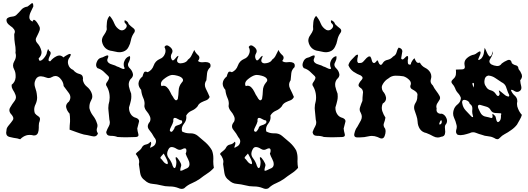

<svg xmlns="http://www.w3.org/2000/svg" viewBox="-20 -899 3383 1230"><path d="M90.8 -12.2Q67.4 -15.1 40 -22Q19.5 -27.3 19.5 -48.8Q19.5 -55.7 21.5 -64V-65.4Q21.5 -74.2 26.4 -82.5Q31.2 -90.8 38.1 -98.6Q50.8 -113.3 60.5 -127.4Q65.4 -133.3 65.4 -140.1Q65.4 -149.9 56.6 -161.6Q40 -177.7 40 -193.4Q40 -201.7 44.9 -209.5Q57.6 -232.4 74.2 -253.4Q81.1 -263.2 82 -272.9Q82 -274.9 82 -276.9Q82 -284.2 79.1 -291.5Q73.2 -308.1 62.5 -323.7Q54.7 -336.4 54.7 -349.1Q54.7 -352.5 54.7 -356Q77.1 -373 80.1 -402.8Q80.1 -408.7 80.1 -414.1Q80.1 -436.5 70.3 -455.1Q63.5 -467.3 63.5 -480Q63.5 -493.2 71.3 -506.3Q82 -523.9 82 -542Q82 -551.3 79.1 -560.5Q80.1 -566.9 80.1 -573.7Q80.1 -597.7 75.2 -621.1Q71.3 -646 71.3 -670.9Q71.3 -674.3 71.3 -681.2Q75.2 -689 75.2 -695.3Q75.2 -696.8 75.2 -698.2Q74.2 -705.6 69.3 -711.9Q61.5 -723.6 45.9 -733.4Q31.2 -743.2 24.4 -756.3Q21.5 -764.2 21.5 -769.5Q21.5 -770.5 21.5 -772Q22.5 -778.3 26.4 -781.7Q37.1 -790.5 57.6 -792.5Q78.1 -794.4 87.9 -806.2Q104.5 -822.3 117.2 -837.4Q130.9 -853 156.2 -856.9Q168 -865.2 180.7 -876Q183.6 -878.9 186.5 -878.9Q193.4 -878.9 193.4 -857.4Q187.5 -843.3 177.7 -824.2Q168 -804.7 168 -788.1Q168 -779.3 172.9 -772Q177.7 -765.1 189.5 -760.7Q190.4 -767.6 193.4 -770Q194.3 -772 197.3 -772H198.2Q207 -770.5 219.7 -751.5Q231.4 -732.9 234.4 -724.6Q235.4 -719.7 235.4 -715.3Q235.4 -710.9 234.4 -706.5Q231.4 -697.3 227.5 -689Q218.8 -672.4 211.9 -656.7Q209 -650.9 209 -644.5Q209 -634.8 216.8 -625Q237.3 -604 244.1 -576.2Q246.1 -569.8 246.1 -563.5Q246.1 -543 227.5 -524.9Q228.5 -517.1 230.5 -513.2Q233.4 -509.8 236.3 -509.8Q248 -509.8 263.7 -529.8Q280.3 -550.8 280.3 -563.5Q283.2 -572.8 286.1 -581.1Q287.1 -584 288.1 -584Q291 -584 294.9 -573.2Q304.7 -568.4 304.7 -558.6Q304.7 -552.7 300.8 -544.9Q291 -525.4 291 -514.6Q291 -510.3 293.9 -508.3Q295.9 -506.8 299.8 -506.8Q300.8 -506.8 302.7 -506.8Q317.4 -526.4 341.8 -538.6Q351.6 -543.5 360.4 -543.5Q374 -543.5 386.7 -531.2Q393.6 -538.1 411.1 -547.4Q421.9 -553.7 427.7 -553.7Q431.6 -553.7 432.6 -551.3Q433.6 -550.3 433.6 -547.9Q433.6 -546.4 432.6 -544.9Q431.6 -541 427.7 -533.7Q415 -518.6 415 -501Q415 -494.1 417 -486.8Q423.8 -460.9 449.2 -450.7Q464.8 -430.7 490.2 -424.8Q511.7 -419.9 511.7 -396Q511.7 -391.6 510.7 -387.2Q515.6 -360.8 536.1 -344.2Q556.6 -328.1 566.4 -304.2Q571.3 -293 571.3 -281.7Q571.3 -268.1 563.5 -255.4Q552.7 -235.8 552.7 -215.3Q552.7 -210.9 552.7 -206.5Q558.6 -180.7 575.2 -158.7Q592.8 -136.7 600.6 -111.3Q604.5 -103 604.5 -93.8Q604.5 -86.4 601.6 -78.6Q599.6 -72.8 599.6 -66.9Q599.6 -55.2 607.4 -43.9Q600.6 -24.9 582 -24.9Q576.2 -24.9 568.4 -26.9Q537.1 -34.7 517.6 -37.1Q494.1 -43.5 471.7 -51.8Q448.2 -60.1 425.8 -68.4Q425.8 -93.8 428.7 -119.6Q428.7 -127 428.7 -134.3Q428.7 -152.8 425.8 -170.9Q409.2 -188.5 404.3 -210Q403.3 -213.9 403.3 -217.3Q403.3 -233.9 421.9 -248.5Q430.7 -262.2 430.7 -275.4Q430.7 -289.1 421.9 -301.8Q403.3 -326.7 387.7 -347.7Q386.7 -375 364.3 -398.4Q350.6 -412.1 335 -412.1Q324.2 -412.1 312.5 -405.3Q302.7 -398.9 292 -398.9Q285.2 -398.9 277.3 -401.9Q258.8 -409.2 242.2 -410.2Q241.2 -410.2 240.2 -410.2Q232.4 -410.2 224.6 -406.7Q215.8 -402.8 209 -391.1Q201.2 -376 201.2 -360.8Q201.2 -349.6 205.1 -338.9Q214.8 -313 216.8 -286.6Q217.8 -280.3 217.8 -273.9Q217.8 -252.9 208 -231.4Q199.2 -214.4 199.2 -196.8Q199.2 -185.5 203.1 -173.8Q210.9 -163.1 225.6 -153.8Q236.3 -147.5 236.3 -135.7Q236.3 -130.4 234.4 -124Q228.5 -111.8 228.5 -94.7Q228.5 -90.8 228.5 -86.9Q228.5 -85 228.5 -80.6Q228.5 -62 223.6 -48.8Q220.7 -40.5 213.9 -35.6Q208 -31.2 198.2 -31.2Q197.3 -31.2 195.3 -31.2Q182.6 -34.7 169.9 -34.7Q158.2 -34.7 148.4 -31.7Q127 -24.9 109.4 -6.8Q105.5 -8.3 100.6 -9.3Q95.7 -10.7 90.8 -12.2Z M732.4 -21.5Q714.8 -28.8 689.5 -28.8Q689.5 -28.8 688.5 -28.8Q663.1 -28.8 660.2 -52.7Q667 -72.8 677.7 -91.3Q683.6 -102.1 683.6 -113.8Q683.6 -122.6 680.7 -132.3Q677.7 -162.1 674.8 -192.4Q673.8 -199.7 673.8 -206.5Q673.8 -229 680.7 -251.5Q682.6 -262.7 682.6 -273.9Q682.6 -286.6 680.7 -298.8Q676.8 -322.8 665 -343.8Q659.2 -351.1 659.2 -357.9Q659.2 -363.8 663.1 -369.6Q671.9 -381.3 676.8 -392.6Q678.7 -397.5 678.7 -401.9Q677.7 -406.7 673.8 -411.6Q658.2 -426.3 642.6 -441.4Q626 -456.1 604.5 -462.4Q595.7 -471.2 595.7 -483.4Q595.7 -491.2 599.6 -501Q608.4 -524.4 627.9 -529.3Q636.7 -530.3 651.4 -538.6Q662.1 -543.9 668 -543.9Q668 -543.9 668.9 -543.9Q670.9 -543.9 671.9 -543.5Q673.8 -542 673.8 -537.6Q673.8 -533.2 669.9 -524.4Q667 -518.1 667 -513.2Q667 -510.7 668 -508.8Q668.9 -502.4 674.8 -497.6Q684.6 -488.8 702.1 -484.4Q718.8 -480 729.5 -473.1Q738.3 -471.2 753.9 -462.9Q765.6 -457 771.5 -457Q773.4 -457 775.4 -457.5Q778.3 -458.5 778.3 -462.4Q777.3 -466.3 773.4 -475.1Q772.5 -481 772.5 -487.3Q772.5 -501.5 780.3 -515.1Q792 -535.6 812.5 -539.6Q813.5 -535.2 813.5 -530.8Q813.5 -516.1 804.7 -500Q799.8 -492.2 799.8 -484.9Q799.8 -472.2 812.5 -460.4Q827.1 -445.8 831.1 -426.8Q832 -423.3 832 -420.4Q832 -405.3 816.4 -392.1Q804.7 -376 804.7 -358.4Q804.7 -352.1 805.7 -345.7Q811.5 -320.8 820.3 -298.8Q821.3 -289.6 821.3 -280.3Q821.3 -267.1 818.4 -254.4Q813.5 -232.4 806.6 -211.4Q806.6 -209 806.6 -206.5Q806.6 -186 817.4 -168.5Q829.1 -149.4 852.5 -143.6Q871.1 -136.2 871.1 -122.1Q870.1 -118.2 869.1 -113.8Q863.3 -92.8 859.4 -75.7Q860.4 -61 866.2 -40.5Q867.2 -36.6 867.2 -33.7Q867.2 -21 845.7 -21Q845.7 -21 844.7 -21Q816.4 -19.5 788.1 -19.5Q759.8 -19.5 732.4 -21.5ZM699.2 -572.3Q672.9 -574.7 655.3 -590.8Q638.7 -606.9 633.8 -630.9Q632.8 -634.3 632.8 -637.7Q632.8 -656.7 644.5 -672.4Q658.2 -690.4 664.1 -710.4Q663.1 -720.2 663.1 -730Q663.1 -742.7 665 -756.3Q667 -780.8 682.6 -797.4Q701.2 -776.4 711.9 -749.5Q722.7 -722.2 748 -707.5Q754.9 -704.6 760.7 -704.6Q774.4 -704.6 785.2 -717.3Q792 -725.1 792 -732.4Q792 -742.7 779.3 -752.4Q777.3 -759.8 777.3 -763.7Q777.3 -768.6 780.3 -768.6Q783.2 -768.6 787.1 -766.1Q801.8 -757.3 803.7 -745.1Q817.4 -731 835 -717.8Q843.8 -710.9 843.8 -702.1Q843.8 -692.9 834 -681.2Q822.3 -662.1 818.4 -640.1Q814.5 -618.2 803.7 -598.6Q793 -576.2 769.5 -568.4Q759.8 -565.4 750 -564.5H744.1Q733.4 -564.5 722.7 -567.4Q716.8 -568.8 710.9 -569.8Q705.1 -570.8 699.2 -572.3Z M1123 305.7Q1096.7 295.4 1067.9 295.4Q1067.9 295.4 1064.5 295.4Q1037.6 295.4 1011.7 288.1Q984.9 281.2 957 278.8Q928.7 276.9 907.7 256.3Q882.3 239.3 877.9 209Q873 178.7 869.6 151.9Q871.6 144.5 871.6 137.2Q871.6 127 867.7 117.2Q861.3 100.6 849.6 87.4Q855 78.1 867.2 69.8Q879.4 61 886.2 50.8Q895 30.3 914.1 26.9Q932.6 23.9 943.8 8.8Q952.6 14.2 944.8 34.7Q937 55.2 951.7 43Q972.7 35.2 978 16.1Q979.5 11.2 979.5 6.8Q979.5 -6.8 967.3 -20Q955.1 -43.9 935.5 -67.4Q926.8 -78.1 926.8 -89.8Q926.8 -104 939.9 -119.1Q944.8 -129.9 943.8 -138.7Q943.4 -147.9 939 -156.2Q932.1 -171.9 919.4 -186.5Q907.2 -200.7 904.8 -218.3Q906.2 -226.6 906.2 -234.4Q906.2 -253.4 897.9 -271Q886.7 -295.9 884.3 -323.2Q867.2 -342.8 867.2 -362.8Q867.2 -365.2 867.7 -368.2Q870.1 -391.1 893.1 -409.2Q896.5 -424.3 902.3 -434.6Q907.7 -444.8 926.3 -436.5Q954.1 -449.2 964.4 -479Q974.6 -508.8 1004.4 -521.5Q1026.9 -529.8 1036.1 -553.2Q1040.5 -563.5 1040.5 -573.7Q1040.5 -585.9 1033.7 -597.7Q1039.1 -607.9 1048.3 -608.4Q1057.1 -608.4 1068.8 -598.6Q1085 -585.4 1085 -571.3Q1085 -564 1080.6 -556.6Q1074.7 -547.4 1074.7 -537.1Q1074.7 -528.8 1078.6 -520.5Q1082 -512.2 1087.4 -512.2Q1094.2 -512.2 1104.5 -525.9Q1111.3 -535.6 1119.1 -540.5Q1127 -544.9 1118.2 -526.4Q1114.3 -517.6 1114.3 -511.2Q1114.3 -505.4 1117.2 -501.5Q1123.5 -493.2 1136.7 -493.2Q1143.1 -493.2 1151.4 -495.1Q1176.3 -500.5 1184.1 -517.1Q1200.2 -527.8 1208.5 -546.9Q1216.8 -565.4 1224.6 -579.1Q1232.4 -560.1 1249 -545.9Q1257.3 -538.6 1257.3 -529.3Q1257.3 -520 1248.5 -508.3Q1257.8 -500 1274.4 -500Q1278.3 -500 1282.7 -500.5Q1289.6 -501.5 1295.4 -501.5Q1309.6 -501.5 1319.3 -496.6Q1324.7 -493.7 1327.6 -487.3Q1330.1 -481 1327.6 -469.2Q1309.1 -452.1 1306.6 -430.2Q1303.7 -408.2 1302.2 -384.8Q1292.5 -370.6 1292.5 -355.5Q1292.5 -343.3 1298.8 -330.6Q1313.5 -301.8 1323.2 -277.8Q1315.9 -262.2 1300.8 -256.3Q1285.6 -251 1271 -243.7Q1263.2 -239.7 1256.8 -233.9Q1250 -228 1246.1 -218.3Q1231 -199.2 1207.5 -189.5Q1184.6 -179.7 1172.9 -158.7Q1173.8 -152.8 1173.8 -147.5Q1173.8 -125.5 1158.7 -106.9Q1144.5 -89.4 1144.5 -69.8Q1144.5 -63.5 1146 -57.1Q1168 -44.9 1193.4 -44.9Q1195.3 -44.9 1197.3 -44.9Q1198.7 -44.9 1201.7 -44.9Q1227.5 -44.9 1247.1 -28.8Q1272 -8.3 1296.9 13.7Q1321.8 36.1 1337.9 64.5Q1346.7 87.9 1346.7 112.8Q1346.7 115.2 1346.7 120.1Q1346.2 127.9 1346.2 135.3Q1346.2 156.2 1350.1 176.3Q1331.5 197.3 1307.1 212.9Q1282.7 229 1260.3 246.6Q1236.3 263.2 1209 274.9Q1181.6 286.1 1160.6 306.6Q1153.3 311 1145 311Q1144 311 1141.6 311Q1131.3 310.1 1123 305.7ZM1168 183.1Q1181.6 178.7 1187.5 171.9Q1193.4 164.6 1193.8 155.8Q1193.8 153.8 1193.8 151.9Q1193.8 137.2 1184.6 120.1Q1174.3 101.1 1169.4 85.4Q1176.8 69.3 1172.9 57.1Q1168.5 45.4 1147 56.6Q1139.2 61 1131.3 61Q1121.6 61 1111.8 54.7Q1094.2 43 1079.1 43Q1072.8 43 1067.4 46.9Q1061.5 51.3 1056.6 62.5Q1050.8 74.7 1050.8 85.9Q1050.8 101.1 1061.5 114.7Q1080.1 139.2 1086.4 164.6Q1089.8 171.9 1092.8 175.3Q1095.7 178.2 1098.6 177.7Q1106 176.8 1108.9 154.3Q1109.9 147 1109.9 141.1Q1109.9 129.4 1106.4 122.6Q1105 115.7 1105 112.3Q1105.5 108.9 1106.9 108.4Q1107.4 107.9 1108.4 107.9Q1114.7 107.9 1128.4 129.4Q1141.1 148.9 1141.1 159.7Q1141.1 162.6 1140.1 164.6Q1134.8 182.1 1134.8 189.5Q1134.8 194.8 1137.7 195.3Q1137.7 195.3 1138.2 195.3Q1145 195.3 1168 183.1ZM1055.2 142.6Q1051.8 126.5 1043.9 112.8Q1035.6 98.6 1028.8 84.5Q1023.9 91.3 1016.1 98.6Q1008.3 106 1006.8 113.3Q1017.6 123 1026.9 136.2Q1036.6 148.9 1051.3 152.8Q1054.2 151.9 1054.7 148.4Q1055.2 145 1055.2 142.6ZM1119.1 -265.1Q1123.5 -290.5 1124.5 -318.8Q1125.5 -347.2 1144 -369.6Q1150.4 -376 1151.9 -381.3Q1153.3 -386.7 1151.4 -391.6Q1145 -406.2 1117.7 -413.6Q1098.6 -418.9 1085.4 -418.9Q1080.1 -418.9 1076.2 -418Q1055.2 -413.1 1028.8 -391.6Q1010.7 -377 1010.7 -361.3Q1010.7 -354 1014.6 -347.2Q1025.4 -351.6 1033.7 -349.1Q1042 -347.2 1048.8 -340.8Q1061 -329.6 1070.3 -310.1Q1079.1 -290 1088.4 -278.3Q1092.3 -268.6 1101.1 -259.8Q1110.4 -251 1119.1 -265.1ZM1096.7 -75.7Q1099.1 -91.3 1115.7 -95.7Q1132.3 -100.1 1141.6 -107.4Q1145.5 -110.8 1147 -115.2Q1147.9 -120.1 1145 -127Q1133.3 -127.9 1118.2 -137.2Q1103.5 -146 1095.7 -143.1Q1092.3 -141.6 1090.8 -136.7Q1089.4 -131.8 1090.3 -121.6Q1087.9 -108.9 1073.7 -82Q1067.9 -71.3 1067.9 -64.5Q1067.9 -54.7 1081.1 -54.7Q1085.9 -59.1 1089.8 -64.5Q1093.3 -70.3 1096.7 -75.7Z M1662.6 305.7Q1636.2 295.4 1607.4 295.4Q1607.4 295.4 1604 295.4Q1577.1 295.4 1551.3 288.1Q1524.4 281.2 1496.6 278.8Q1468.3 276.9 1447.3 256.3Q1421.9 239.3 1417.5 209Q1412.6 178.7 1409.2 151.9Q1411.1 144.5 1411.1 137.2Q1411.1 127 1407.2 117.2Q1400.9 100.6 1389.2 87.4Q1394.5 78.1 1406.7 69.8Q1418.9 61 1425.8 50.8Q1434.6 30.3 1453.6 26.9Q1472.2 23.9 1483.4 8.8Q1492.2 14.2 1484.4 34.7Q1476.6 55.2 1491.2 43Q1512.2 35.2 1517.6 16.1Q1519 11.2 1519 6.8Q1519 -6.8 1506.8 -20Q1494.6 -43.9 1475.1 -67.4Q1466.3 -78.1 1466.3 -89.8Q1466.3 -104 1479.5 -119.1Q1484.4 -129.9 1483.4 -138.7Q1482.9 -147.9 1478.5 -156.2Q1471.7 -171.9 1459 -186.5Q1446.8 -200.7 1444.3 -218.3Q1445.8 -226.6 1445.8 -234.4Q1445.8 -253.4 1437.5 -271Q1426.3 -295.9 1423.8 -323.2Q1406.7 -342.8 1406.7 -362.8Q1406.7 -365.2 1407.2 -368.2Q1409.7 -391.1 1432.6 -409.2Q1436 -424.3 1441.9 -434.6Q1447.3 -444.8 1465.8 -436.5Q1493.7 -449.2 1503.9 -479Q1514.2 -508.8 1543.9 -521.5Q1566.4 -529.8 1575.7 -553.2Q1580.1 -563.5 1580.1 -573.7Q1580.1 -585.9 1573.2 -597.7Q1578.6 -607.9 1587.9 -608.4Q1596.7 -608.4 1608.4 -598.6Q1624.5 -585.4 1624.5 -571.3Q1624.5 -564 1620.1 -556.6Q1614.3 -547.4 1614.3 -537.1Q1614.3 -528.8 1618.2 -520.5Q1621.6 -512.2 1627 -512.2Q1633.8 -512.2 1644 -525.9Q1650.9 -535.6 1658.7 -540.5Q1666.5 -544.9 1657.7 -526.4Q1653.8 -517.6 1653.8 -511.2Q1653.8 -505.4 1656.7 -501.5Q1663.1 -493.2 1676.3 -493.2Q1682.6 -493.2 1690.9 -495.1Q1715.8 -500.5 1723.6 -517.1Q1739.7 -527.8 1748 -546.9Q1756.3 -565.4 1764.2 -579.1Q1772 -560.1 1788.6 -545.9Q1796.9 -538.6 1796.9 -529.3Q1796.9 -520 1788.1 -508.3Q1797.4 -500 1814 -500Q1817.9 -500 1822.3 -500.5Q1829.1 -501.5 1835 -501.5Q1849.1 -501.5 1858.9 -496.6Q1864.3 -493.7 1867.2 -487.3Q1869.6 -481 1867.2 -469.2Q1848.6 -452.1 1846.2 -430.2Q1843.3 -408.2 1841.8 -384.8Q1832 -370.6 1832 -355.5Q1832 -343.3 1838.4 -330.6Q1853 -301.8 1862.8 -277.8Q1855.5 -262.2 1840.3 -256.3Q1825.2 -251 1810.5 -243.7Q1802.7 -239.7 1796.4 -233.9Q1789.6 -228 1785.6 -218.3Q1770.5 -199.2 1747.1 -189.5Q1724.1 -179.7 1712.4 -158.7Q1713.4 -152.8 1713.4 -147.5Q1713.4 -125.5 1698.2 -106.9Q1684.1 -89.4 1684.1 -69.8Q1684.1 -63.5 1685.5 -57.1Q1707.5 -44.9 1732.9 -44.9Q1734.9 -44.9 1736.8 -44.9Q1738.3 -44.9 1741.2 -44.9Q1767.1 -44.9 1786.6 -28.8Q1811.5 -8.3 1836.4 13.7Q1861.3 36.1 1877.4 64.5Q1886.2 87.9 1886.2 112.8Q1886.2 115.2 1886.2 120.1Q1885.7 127.9 1885.7 135.3Q1885.7 156.2 1889.6 176.3Q1871.1 197.3 1846.7 212.9Q1822.3 229 1799.8 246.6Q1775.9 263.2 1748.5 274.9Q1721.2 286.1 1700.2 306.6Q1692.9 311 1684.6 311Q1683.6 311 1681.2 311Q1670.9 310.1 1662.6 305.7ZM1707.5 183.1Q1721.2 178.7 1727.1 171.9Q1732.9 164.6 1733.4 155.8Q1733.4 153.8 1733.4 151.9Q1733.4 137.2 1724.1 120.1Q1713.9 101.1 1709 85.4Q1716.3 69.3 1712.4 57.1Q1708 45.4 1686.5 56.6Q1678.7 61 1670.9 61Q1661.1 61 1651.4 54.7Q1633.8 43 1618.7 43Q1612.3 43 1606.9 46.9Q1601.1 51.3 1596.2 62.5Q1590.3 74.7 1590.3 85.9Q1590.3 101.1 1601.1 114.7Q1619.6 139.2 1626 164.6Q1629.4 171.9 1632.3 175.3Q1635.3 178.2 1638.2 177.7Q1645.5 176.8 1648.4 154.3Q1649.4 147 1649.4 141.1Q1649.4 129.4 1646 122.6Q1644.5 115.7 1644.5 112.3Q1645 108.9 1646.5 108.4Q1647 107.9 1647.9 107.9Q1654.3 107.9 1668 129.4Q1680.7 148.9 1680.7 159.7Q1680.7 162.6 1679.7 164.6Q1674.3 182.1 1674.3 189.5Q1674.3 194.8 1677.2 195.3Q1677.2 195.3 1677.7 195.3Q1684.6 195.3 1707.5 183.1ZM1594.7 142.6Q1591.3 126.5 1583.5 112.8Q1575.2 98.6 1568.4 84.5Q1563.5 91.3 1555.7 98.6Q1547.9 106 1546.4 113.3Q1557.1 123 1566.4 136.2Q1576.2 148.9 1590.8 152.8Q1593.8 151.9 1594.2 148.4Q1594.7 145 1594.7 142.6ZM1658.7 -265.1Q1663.1 -290.5 1664.1 -318.8Q1665 -347.2 1683.6 -369.6Q1689.9 -376 1691.4 -381.3Q1692.9 -386.7 1690.9 -391.6Q1684.6 -406.2 1657.2 -413.6Q1638.2 -418.9 1625 -418.9Q1619.6 -418.9 1615.7 -418Q1594.7 -413.1 1568.4 -391.6Q1550.3 -377 1550.3 -361.3Q1550.3 -354 1554.2 -347.2Q1564.9 -351.6 1573.2 -349.1Q1581.5 -347.2 1588.4 -340.8Q1600.6 -329.6 1609.9 -310.1Q1618.7 -290 1627.9 -278.3Q1631.8 -268.6 1640.6 -259.8Q1649.9 -251 1658.7 -265.1ZM1636.2 -75.7Q1638.7 -91.3 1655.3 -95.7Q1671.9 -100.1 1681.2 -107.4Q1685.1 -110.8 1686.5 -115.2Q1687.5 -120.1 1684.6 -127Q1672.9 -127.9 1657.7 -137.2Q1643.1 -146 1635.3 -143.1Q1631.8 -141.6 1630.4 -136.7Q1628.9 -131.8 1629.9 -121.6Q1627.4 -108.9 1613.3 -82Q1607.4 -71.3 1607.4 -64.5Q1607.4 -54.7 1620.6 -54.7Q1625.5 -59.1 1629.4 -64.5Q1632.8 -70.3 1636.2 -75.7Z M2054.7 -21.5Q2037.1 -28.8 2011.7 -28.8Q2011.7 -28.8 2010.7 -28.8Q1985.4 -28.8 1982.4 -52.7Q1989.3 -72.8 2000 -91.3Q2005.9 -102.1 2005.9 -113.8Q2005.9 -122.6 2002.9 -132.3Q2000 -162.1 1997.1 -192.4Q1996.1 -199.7 1996.1 -206.5Q1996.1 -229 2002.9 -251.5Q2004.9 -262.7 2004.9 -273.9Q2004.9 -286.6 2002.9 -298.8Q1999 -322.8 1987.3 -343.8Q1981.4 -351.1 1981.4 -357.9Q1981.4 -363.8 1985.4 -369.6Q1994.1 -381.3 1999 -392.6Q2001 -397.5 2001 -401.9Q2000 -406.7 1996.1 -411.6Q1980.5 -426.3 1964.8 -441.4Q1948.2 -456.1 1926.8 -462.4Q1918 -471.2 1918 -483.4Q1918 -491.2 1921.9 -501Q1930.7 -524.4 1950.2 -529.3Q1959 -530.3 1973.6 -538.6Q1984.4 -543.9 1990.2 -543.9Q1990.2 -543.9 1991.2 -543.9Q1993.2 -543.9 1994.1 -543.5Q1996.1 -542 1996.1 -537.6Q1996.1 -533.2 1992.2 -524.4Q1989.3 -518.1 1989.3 -513.2Q1989.3 -510.7 1990.2 -508.8Q1991.2 -502.4 1997.1 -497.6Q2006.8 -488.8 2024.4 -484.4Q2041 -480 2051.8 -473.1Q2060.5 -471.2 2076.2 -462.9Q2087.9 -457 2093.8 -457Q2095.7 -457 2097.7 -457.5Q2100.6 -458.5 2100.6 -462.4Q2099.6 -466.3 2095.7 -475.1Q2094.7 -481 2094.7 -487.3Q2094.7 -501.5 2102.5 -515.1Q2114.3 -535.6 2134.8 -539.6Q2135.7 -535.2 2135.7 -530.8Q2135.7 -516.1 2127 -500Q2122.1 -492.2 2122.1 -484.9Q2122.1 -472.2 2134.8 -460.4Q2149.4 -445.8 2153.3 -426.8Q2154.3 -423.3 2154.3 -420.4Q2154.3 -405.3 2138.7 -392.1Q2127 -376 2127 -358.4Q2127 -352.1 2127.9 -345.7Q2133.8 -320.8 2142.6 -298.8Q2143.6 -289.6 2143.6 -280.3Q2143.6 -267.1 2140.6 -254.4Q2135.7 -232.4 2128.9 -211.4Q2128.9 -209 2128.9 -206.5Q2128.9 -186 2139.6 -168.5Q2151.4 -149.4 2174.8 -143.6Q2193.4 -136.2 2193.4 -122.1Q2192.4 -118.2 2191.4 -113.8Q2185.5 -92.8 2181.6 -75.7Q2182.6 -61 2188.5 -40.5Q2189.5 -36.6 2189.5 -33.7Q2189.5 -21 2168 -21Q2168 -21 2167 -21Q2138.7 -19.5 2110.4 -19.5Q2082 -19.5 2054.7 -21.5ZM2021.5 -572.3Q1995.1 -574.7 1977.5 -590.8Q1960.9 -606.9 1956.1 -630.9Q1955.1 -634.3 1955.1 -637.7Q1955.1 -656.7 1966.8 -672.4Q1980.5 -690.4 1986.3 -710.4Q1985.4 -720.2 1985.4 -730Q1985.4 -742.7 1987.3 -756.3Q1989.3 -780.8 2004.9 -797.4Q2023.4 -776.4 2034.2 -749.5Q2044.9 -722.2 2070.3 -707.5Q2077.1 -704.6 2083 -704.6Q2096.7 -704.6 2107.4 -717.3Q2114.3 -725.1 2114.3 -732.4Q2114.3 -742.7 2101.6 -752.4Q2099.6 -759.8 2099.6 -763.7Q2099.6 -768.6 2102.5 -768.6Q2105.5 -768.6 2109.4 -766.1Q2124 -757.3 2126 -745.1Q2139.6 -731 2157.2 -717.8Q2166 -710.9 2166 -702.1Q2166 -692.9 2156.2 -681.2Q2144.5 -662.1 2140.6 -640.1Q2136.7 -618.2 2126 -598.6Q2115.2 -576.2 2091.8 -568.4Q2082 -565.4 2072.3 -564.5H2066.4Q2055.7 -564.5 2044.9 -567.4Q2039.1 -568.8 2033.2 -569.8Q2027.3 -570.8 2021.5 -572.3Z M2397.5 -21.5Q2379.9 -28.3 2362.3 -28.3Q2350.6 -28.3 2338.9 -25.4Q2313.5 -19 2288.1 -19Q2288.1 -19 2278.3 -19Q2273.4 -18.6 2269.5 -18.6Q2249 -18.6 2249 -35.2Q2249 -38.6 2250 -42.5Q2255.9 -70.3 2268.6 -85.9Q2279.3 -105.5 2292 -127.9Q2297.9 -139.6 2297.9 -151.4Q2297.9 -162.6 2292 -174.3Q2284.2 -186 2284.2 -198.7Q2284.2 -206.1 2287.1 -213.9Q2293.9 -234.9 2301.8 -252.9Q2301.8 -273.4 2304.7 -299.3Q2305.7 -302.7 2305.7 -306.2Q2305.7 -327.1 2287.1 -337.9Q2279.3 -343.3 2277.3 -349.1Q2276.4 -354.5 2278.3 -360.8Q2284.2 -374.5 2297.9 -388.7Q2302.7 -394.5 2302.7 -399.9Q2302.7 -407.7 2292 -415Q2267.6 -424.3 2244.1 -439.9Q2221.7 -456.1 2211.9 -481.4Q2216.8 -500.5 2231.4 -515.6Q2246.1 -530.3 2258.8 -543.9Q2277.3 -556.6 2272.5 -536.6Q2268.6 -523.4 2268.6 -513.2Q2268.6 -507.8 2269.5 -502.9Q2271.5 -498.5 2274.4 -496.1Q2278.3 -494.1 2284.2 -495.6Q2298.8 -494.1 2308.6 -505.9Q2318.4 -517.6 2328.1 -527.3Q2333 -532.2 2338.9 -535.6Q2344.7 -538.6 2351.6 -537.1Q2358.4 -529.3 2361.3 -514.6Q2364.3 -499.5 2372.1 -496.1Q2376 -494.6 2379.9 -496.1Q2383.8 -498 2389.6 -503.9Q2398.4 -520.5 2403.3 -503.9Q2408.2 -487.8 2417 -483.9Q2418.9 -482.4 2422.9 -484.4Q2426.8 -486.3 2430.7 -492.7Q2441.4 -511.7 2462.9 -515.6Q2483.4 -520 2498 -536.6Q2515.6 -545.4 2520.5 -563.5Q2524.4 -581.5 2534.2 -594.2Q2557.6 -587.9 2557.6 -569.8Q2557.6 -567.4 2556.6 -564.9Q2553.7 -542.5 2549.8 -524.4Q2557.6 -511.2 2570.3 -525.4Q2583 -540 2589.8 -540Q2592.8 -540 2593.8 -537.1Q2594.7 -533.7 2594.7 -525.9Q2590.8 -514.2 2592.8 -497.1Q2594.7 -480 2612.3 -486.8Q2612.3 -497.6 2621.1 -509.8Q2628.9 -522 2635.7 -525.9Q2639.6 -513.2 2647.5 -502.9Q2654.3 -492.7 2669.9 -498Q2680.7 -476.1 2703.1 -464.8Q2725.6 -454.1 2737.3 -433.1Q2743.2 -420.9 2743.2 -408.7Q2743.2 -400.4 2740.2 -391.6Q2738.3 -385.7 2738.3 -380.4Q2738.3 -364.7 2752.9 -351.6Q2761.7 -333 2774.4 -316.9Q2787.1 -300.8 2796.9 -282.7Q2802.7 -268.1 2793.9 -256.8Q2786.1 -245.6 2779.3 -233.4Q2776.4 -227.1 2775.4 -219.7Q2774.4 -212.9 2777.3 -204.6Q2773.4 -185.5 2784.2 -176.8Q2793.9 -168.5 2811.5 -170.4Q2832 -163.1 2840.8 -139.6Q2843.8 -131.8 2843.8 -124.5Q2843.8 -109.9 2833 -98.6Q2828.1 -86.4 2831.1 -69.8Q2834 -52.7 2830.1 -40Q2828.1 -33.2 2823.2 -28.8Q2817.4 -23.9 2806.6 -22.9Q2794.9 -18.1 2784.2 -18.1Q2770.5 -18.1 2756.8 -25.4Q2734.4 -38.1 2710.9 -46.9Q2684.6 -51.8 2669.9 -72.8Q2656.2 -94.2 2655.3 -119.1Q2654.3 -139.2 2647.5 -158.2Q2641.6 -177.2 2634.8 -195.8Q2632.8 -203.1 2632.8 -210.4Q2632.8 -225.6 2641.6 -239.3Q2653.3 -257.3 2653.3 -277.8V-282.2Q2656.2 -292.5 2653.3 -299.3Q2650.4 -305.7 2645.5 -310.5Q2634.8 -319.8 2621.1 -326.7Q2607.4 -333.5 2608.4 -348.6Q2612.3 -356.9 2612.3 -363.8Q2612.3 -377 2600.6 -388.2Q2584 -404.3 2564.5 -410.2Q2541 -414.1 2514.6 -414.1Q2488.3 -414.1 2468.8 -397Q2447.3 -384.8 2433.6 -362.3Q2425.8 -351.1 2425.8 -338.4Q2425.8 -326.7 2432.6 -314.5Q2449.2 -296.9 2453.1 -273.4Q2453.1 -270.5 2453.1 -268.1Q2453.1 -248.5 2431.6 -235.4Q2425.8 -221.7 2425.8 -208.5Q2425.8 -198.2 2428.7 -188Q2436.5 -165 2449.2 -145.5Q2446.3 -126.5 2439.5 -109.4Q2437.5 -104 2437.5 -98.6Q2437.5 -86.9 2447.3 -74.7Q2450.2 -66.4 2450.2 -57.6Q2450.2 -43.9 2444.3 -28.3Q2438.5 -11.7 2424.8 -11.7Q2417 -11.7 2406.2 -17.6Q2405.3 -18.1 2402.3 -19.5Q2400.4 -20 2397.5 -21.5ZM2810.5 -116.7Q2808.6 -138.7 2799.8 -121.6Q2791 -105 2795.9 -101.6Q2796.9 -100.6 2799.8 -101.6Q2802.7 -102.5 2806.6 -106.4Q2807.6 -107.9 2808.6 -111.3Q2809.6 -112.8 2810.5 -116.7Z M3143.6 -16.1Q3126 -24.9 3105.5 -26.4Q3085 -27.8 3067.4 -35.2Q3048.8 -40 3028.3 -48.3Q3019.5 -51.8 3010.7 -51.8Q2999 -51.8 2988.3 -45.9Q2970.7 -40 2951.2 -35.6Q2941.4 -33.7 2931.6 -33.2Q2921.9 -33.2 2912.1 -35.6Q2901.4 -43.5 2901.4 -55.7Q2901.4 -60.1 2902.3 -65.4Q2906.2 -76.2 2906.2 -86.4Q2906.2 -93.3 2904.3 -99.6Q2899.4 -122.6 2888.7 -145Q2882.8 -157.7 2882.8 -171.4Q2882.8 -181.6 2885.7 -191.9Q2891.6 -215.3 2912.1 -231Q2931.6 -246.6 2932.6 -271.5Q2926.8 -289.1 2914.1 -302.7Q2901.4 -315.9 2895.5 -334Q2889.6 -349.1 2877 -362.8Q2872.1 -368.2 2872.1 -374Q2872.1 -382.8 2882.8 -392.1Q2897.5 -403.8 2900.4 -420.9Q2901.4 -429.7 2901.4 -437.5Q2901.4 -445.3 2900.4 -453.1Q2917 -453.6 2940.4 -454.6Q2958 -455.1 2958 -470.2Q2958 -475.6 2956.1 -482.4Q2955.1 -487.3 2955.1 -491.7Q2955.1 -513.2 2972.7 -527.8Q2993.2 -545.4 3017.6 -549.3Q3026.4 -551.8 3038.1 -561.5Q3050.8 -571.3 3055.7 -569.3Q3058.6 -568.4 3058.6 -564Q3059.6 -560.1 3056.6 -550.8Q3051.8 -539.6 3044.9 -522.9Q3039.1 -505.9 3062.5 -523.4Q3075.2 -537.6 3079.1 -556.2Q3082 -574.7 3085 -592.8Q3092.8 -578.6 3098.6 -563.5Q3104.5 -548.8 3115.2 -537.1Q3115.2 -537.1 3117.2 -537.1Q3128.9 -537.1 3132.8 -558.6Q3135.7 -582.5 3136.7 -557.1Q3132.8 -540.5 3120.1 -520.5Q3115.2 -512.7 3115.2 -505.9Q3115.2 -495.1 3127.9 -486.3Q3143.6 -478 3163.1 -476.1Q3163.1 -476.1 3167 -476.1Q3183.6 -476.1 3194.3 -492.2Q3208 -503.4 3230.5 -513.2Q3236.3 -515.6 3241.2 -515.6Q3254.9 -515.6 3258.8 -494.6Q3269.5 -483.9 3285.2 -480.5Q3300.8 -477.1 3301.8 -457Q3315.4 -440.9 3322.3 -421.9Q3324.2 -416 3324.2 -410.2Q3323.2 -397 3312.5 -384.8Q3313.5 -367.2 3319.3 -345.2Q3320.3 -340.8 3320.3 -336.4Q3320.3 -320.3 3303.7 -312.5Q3291 -306.2 3275.4 -315.9Q3260.7 -326.2 3252.9 -322.8Q3259.8 -301.8 3277.3 -286.6Q3293.9 -272.5 3293.9 -251.5V-248Q3292 -240.7 3292 -232.9Q3292 -217.3 3298.8 -202.6Q3307.6 -180.2 3323.2 -163.1Q3319.3 -147.9 3309.6 -131.8Q3300.8 -115.7 3292 -100.6Q3276.4 -80.6 3254.9 -65.9Q3234.4 -50.8 3211.9 -39.1Q3196.3 -31.2 3181.6 -15.6Q3174.8 -7.3 3166 -7.3Q3166 -7.3 3165 -7.3Q3157.2 -7.3 3147.5 -14.2Q3146.5 -14.6 3143.6 -16.1ZM3189.5 -150.4Q3187.5 -155.8 3190.4 -164.6Q3193.4 -173.3 3186.5 -173.3Q3170.9 -174.8 3152.3 -175.3Q3133.8 -176.3 3124 -192.4Q3115.2 -210 3096.7 -215.3Q3078.1 -220.2 3061.5 -225.6Q3054.7 -228 3049.8 -227.5Q3045.9 -226.6 3043.9 -224.1Q3038.1 -215.8 3047.9 -196.8Q3056.6 -177.7 3062.5 -169.4Q3074.2 -154.3 3092.8 -151.4Q3111.3 -147.9 3127.9 -142.6Q3138.7 -143.6 3134.8 -160.6Q3131.8 -177.7 3145.5 -161.6Q3155.3 -156.7 3157.2 -140.6Q3160.2 -124 3166 -118.7Q3168 -116.2 3171.9 -117.2Q3175.8 -118.2 3181.6 -124.5Q3185.5 -129.9 3187.5 -136.7Q3188.5 -144 3189.5 -150.4ZM3008.8 -160.2Q3004.9 -172.9 3004.9 -186.5Q3004.9 -193.4 3005.9 -200.7Q3005.9 -203.6 3005.9 -206.1Q3005.9 -223.6 2989.3 -233.9Q2985.4 -252.4 2961.9 -258.3Q2958 -259.3 2954.1 -259.3Q2940.4 -259.3 2940.4 -242.7Q2940.4 -240.2 2941.4 -236.8Q2945.3 -211.4 2962.9 -191.9Q2980.5 -172.4 2998 -154.8Q3003.9 -147.5 3008.8 -148.9Q3012.7 -150.4 3008.8 -160.2ZM3233.4 -309.1Q3227.5 -327.6 3220.7 -345.2Q3212.9 -362.8 3193.4 -372.1Q3172.9 -384.8 3153.3 -398.9Q3132.8 -413.1 3108.4 -415Q3086.9 -410.6 3084 -385.7Q3083 -380.9 3083 -376Q3083 -357.4 3092.8 -345.7Q3102.5 -325.7 3123 -320.8Q3144.5 -315.4 3156.2 -296.9Q3168 -278.3 3175.8 -286.1Q3184.6 -293.5 3177.7 -310.1Q3173.8 -321.8 3177.7 -319.3Q3182.6 -316.9 3188.5 -311.5Q3200.2 -302.7 3211.9 -292.5Q3223.6 -281.7 3239.3 -280.3Q3245.1 -286.1 3240.2 -294.4Q3235.4 -303.2 3233.4 -309.1ZM3014.6 -367.2Q3002.9 -371.6 3007.8 -355.5Q3012.7 -339.4 3014.6 -337.9Q3014.6 -345.2 3016.6 -352.5Q3017.6 -360.4 3014.6 -367.2Z"/></svg>

Font: Brazier Flame
Style: Regular
Weight: 400
Designer: Walter E Stewart
Version: 0.1